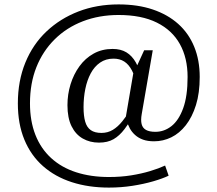

<svg xmlns="http://www.w3.org/2000/svg" viewBox="-20 -696 985 871"><path d="M474 107Q528 107 575 99.5Q622 92 661.5 80Q701 68 729 55L745 101Q718 114 675 126.5Q632 139 580.5 147Q529 155 474 155Q382 155 306 130.5Q230 106 175 57.5Q120 9 90.5 -62.5Q61 -134 61 -227Q61 -329 95 -412Q129 -495 191 -553.5Q253 -612 336 -644Q419 -676 518 -676Q605 -676 673 -653Q741 -630 788.5 -587.5Q836 -545 861 -484Q886 -423 886 -347Q886 -274 869 -219.5Q852 -165 823 -128Q794 -91 757 -73Q720 -55 679 -55Q650 -55 629 -62.5Q608 -70 593 -83.5Q578 -97 569 -113.5Q560 -130 555 -149H548L588 -383L594 -381L634 -468H673L623 -179Q618 -151 622.5 -133Q627 -115 642.5 -106.5Q658 -98 685 -98Q725 -98 758 -124Q791 -150 811 -205Q831 -260 831 -347Q831 -433 796 -496Q761 -559 691.5 -593.5Q622 -628 518 -628Q430 -628 356 -599.5Q282 -571 228 -517.5Q174 -464 145 -391Q116 -318 116 -227Q116 -147 140.5 -84.5Q165 -22 212 21Q259 64 325.5 85.5Q392 107 474 107ZM429 -49Q388 -49 355.5 -67.5Q323 -86 304.5 -123.5Q286 -161 286 -219Q286 -268 300 -313.5Q314 -359 340.5 -395.5Q367 -432 405 -453Q443 -474 491 -474Q528 -474 553.5 -458.5Q579 -443 596 -413Q613 -383 624 -338L602 -306Q593 -349 578.5 -376.5Q564 -404 543.5 -417Q523 -430 495 -430Q460 -430 434 -412Q408 -394 391.5 -363Q375 -332 367 -292.5Q359 -253 359 -210Q359 -170 366.5 -144Q374 -118 392 -105.5Q410 -93 440 -93Q469 -93 492 -107Q515 -121 535 -146Q555 -171 575 -202L596 -186Q568 -141 545 -110.5Q522 -80 495 -64.5Q468 -49 429 -49Z"/></svg>

Font: Roboto Serif 20pt Light
Style: Regular
Weight: 300
Version: Version 1.008